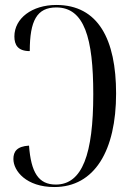

<svg xmlns="http://www.w3.org/2000/svg" viewBox="-20 -744 531 774"><path d="M199 10C362 10 448 -138 448 -367C448 -585 376 -724 207 -724C109 -724 38 -670 38 -597C38 -563 52 -538 100 -538C100 -661 129 -714 207 -714C320 -714 356 -591 356 -364C356 -123 312 0 205 0C135 0 105 -49 97 -157C48 -154 34 -133 34 -103C34 -55 86 10 199 10Z"/></svg>

Font: Noto Serif Display ExtraCondensed
Style: Regular
Weight: 400
Width: 2
Designer: Monotype Design Team
Foundry: Monotype Imaging Inc.
Version: Version 2.009